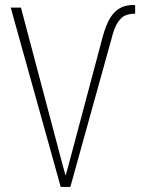

<svg xmlns="http://www.w3.org/2000/svg" viewBox="-20 -741 575 761"><path d="M252.4 -89.4 387.2 -595.7Q399.9 -642.6 416.7 -669.9Q433.6 -697.3 456.1 -709.2Q478.5 -721.2 507.3 -721.2L515.6 -720.7V-686.5H510.7Q495.6 -686.5 479.2 -680.9Q462.9 -675.3 447.8 -653.6Q432.6 -631.8 420.9 -583.5L258.8 0H227.5ZM63 -710.9 227.5 -89.8 252.4 0H220.7L22.5 -710.9Z"/></svg>

Font: Roboto Condensed ExtraLight
Style: Regular
Weight: 250
Designer: Christian Robertson
Foundry: Google
Version: Version 3.008; 2023